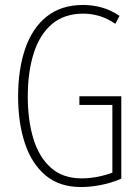

<svg xmlns="http://www.w3.org/2000/svg" viewBox="-20 -744 565 774"><path d="M300 -356H469V-24Q431 -7 388 1.5Q345 10 307 10Q219 10 163 -37.5Q107 -85 80 -167.5Q53 -250 53 -355Q53 -464 81.5 -547.5Q110 -631 168.5 -677.5Q227 -724 315 -724Q353 -724 389.5 -714Q426 -704 462 -680L445 -648Q411 -671 379 -680Q347 -689 316 -689Q239 -689 189.5 -647Q140 -605 116 -529.5Q92 -454 92 -355Q92 -259 114.5 -185Q137 -111 185 -68Q233 -25 309 -25Q342 -25 374.5 -31.5Q407 -38 433 -48V-321H300Z"/></svg>

Font: Noto Sans Gujarati UI ExtraCondensed ExtraLight
Style: Regular
Weight: 200
Width: 2
Designer: Jelle Bosma - Monotype Design Team, Universal Thirst
Foundry: Monotype Imaging Inc.
Version: Version 2.106; ttfautohint (v1.8.4.7-5d5b)